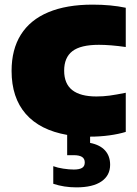

<svg xmlns="http://www.w3.org/2000/svg" viewBox="-20 -579 593 829"><path d="M257 -274Q257 -217.5 292 -190Q327 -162.5 396.5 -162.5Q425 -162.5 453 -166.2Q481 -170 523 -178.5V-9.5Q492 0 452 5.5Q412 11 369 11V38Q412 46.5 433.8 70.8Q455.5 95 455.5 132.5Q455.5 178.5 418.2 204.2Q381 230 309.5 230Q256.5 230 210 214.5V138.5Q228.5 145.5 253.5 149.2Q278.5 153 298.5 153Q322.5 153 334.2 146Q346 139 346 122.5Q346 106 334 98.5Q322 91 298.5 91H270V3.5Q152.5 -17 91.2 -87.2Q30 -157.5 30 -273Q30 -365.5 70.2 -429.5Q110.5 -493.5 188.8 -526.2Q267 -559 379.5 -559Q459.5 -559 523 -545.5V-376Q456.5 -385.5 407 -385.5Q328 -385.5 292.5 -358Q257 -330.5 257 -274Z"/></svg>

Font: Encode Sans Semi Expanded Black
Style: Regular
Weight: 900
Width: 6
Designer: Multiple Designers
Foundry: Impallari Type
Version: Version 2.000